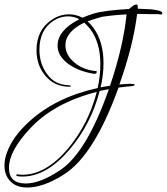

<svg xmlns="http://www.w3.org/2000/svg" viewBox="-155 -545 744 857"><path d="M-33 292Q-82 292 -108.5 264.5Q-135 237 -135 194Q-135 180 -132.5 166Q-130 152 -124 136Q-99 65 -23 -4Q97 -112 281 -152Q293 -207 293 -258Q293 -355 248 -415Q233 -433 221 -444Q137 -403 137 -343Q137 -300 177 -266Q216 -233 272 -228Q277 -228 277 -225Q277 -213 261 -216Q187 -229 142 -266Q102 -299 102 -341Q102 -410 199 -459Q176 -472 148 -472Q113 -472 82 -451Q21 -411 21 -323Q21 -261 54 -216Q88 -167 148 -165Q162 -163 162 -162Q162 -158 154 -158Q86 -158 44 -211Q8 -257 8 -321Q8 -412 78 -458Q113 -481 154 -481Q184 -481 213 -466Q225 -471 238 -476Q251 -481 265 -485Q309 -498 421 -505Q444 -525 453 -525Q458 -525 459 -521Q459 -516 461 -506L509 -504Q527 -503 530 -502Q568 -497 569 -488Q570 -482 568 -481Q567 -480 558 -481Q553 -482 548 -482H507L457 -483Q440 -343 378 -168L422 -171H429Q446 -171 446 -167Q446 -161 428 -160Q401 -158 374 -154Q265 149 130 234Q39 292 -33 292ZM294 -155 315 -159Q319 -160 325 -160.5Q331 -161 336 -162Q367 -254 385 -333Q403 -412 410 -481Q390 -480 362.5 -477.5Q335 -475 300 -470Q264 -460 236 -450Q249 -438 261 -422Q307 -361 307 -263Q307 -210 294 -155ZM-40 274Q26 274 117 212Q233 132 331 -147L290 -139Q251 10 155 123Q53 243 -55 243Q-67 243 -79 241Q-82 241 -82 238Q-82 233 -78 233Q-66 235 -54 235Q49 235 148 119Q240 9 277 -135Q84 -85 -21 29Q-115 129 -115 204Q-115 274 -40 274Z"/></svg>

Font: Lovers Quarrel
Style: Regular
Weight: 400
Designer: Robert E. Leuschke
Foundry: Robert E. Leuschke
Version: Version 1.010; ttfautohint (v1.8.3)